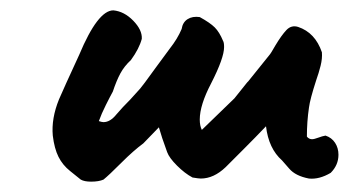

<svg xmlns="http://www.w3.org/2000/svg" viewBox="-20 -366 674 371"><path d="M634 -67Q634 -47 619 -32Q597 -19 577 -21Q551 -26 539 -40Q527 -54 525 -56Q499 -79 494 -122Q475 -102 450.5 -77.5Q426 -53 416 -43Q393 -21 368 -21Q364 -21 352 -23Q337 -31 322 -46Q307 -61 303 -72Q292 -102 287 -120L257 -89Q238 -75 215 -52Q190 -27 180 -19Q171 -15 156 -15Q143 -15 136 -19Q130 -24 115.5 -35.5Q101 -47 93 -63Q85 -79 82 -104Q79 -137 94 -174Q103 -195 133 -260Q169 -346 199 -346Q220 -344 237.5 -326Q255 -308 254 -291Q249 -272 233 -250Q220 -238 212.5 -224Q205 -210 198 -189Q193 -180 184.5 -163Q176 -146 171 -132Q177 -130 180 -130Q193 -130 205 -145Q216 -158 232 -174L251 -195Q254 -198 280 -234L308 -272Q323 -291 331 -310Q333 -323 342.5 -329Q352 -335 366 -333Q386 -322 395 -313Q404 -304 411 -287Q413 -284 413 -275Q413 -254 388 -205Q366 -163 366 -135Q366 -123 370 -115L433 -176Q438 -182 449 -196Q460 -210 459 -208L500 -259Q503 -262 512 -278Q524 -298 533.5 -308Q543 -318 556 -314Q589 -303 602 -265Q603 -253 599.5 -239Q596 -225 591 -211Q579 -174 577 -158Q573 -131 573 -102Q577 -97 583 -97Q587 -97 595 -100Q603 -103 609 -104Q621 -100 627.5 -90Q634 -80 634 -67Z"/></svg>

Font: Caveat
Style: Bold
Weight: 700
Designer: Pablo Impallari
Foundry: Pablo Impallari
Version: Version 1.500; ttfautohint (v1.6)